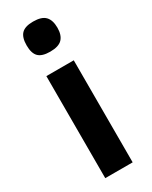

<svg xmlns="http://www.w3.org/2000/svg" viewBox="-205 -833 697 880"><g transform="rotate(-30 143.5 -393.5)"><path d="M143 -628Q100 -628 81.5 -646.5Q63 -665 63 -707Q63 -749 81.5 -768Q100 -787 143 -787Q188 -787 207 -767Q226 -747 226 -707Q226 -668 207 -648Q188 -628 143 -628ZM71 -540H216V0H71Z"/></g></svg>

Font: Encode Sans Wide
Style: SemiBold
Weight: 600
Designer: Pablo Impallari, Andres Torresi
Foundry: Pablo Impallari, Andres Torresi
Version: Version 1.000; ttfautohint (v1.00) -l 8 -r 50 -G 200 -x 14 -